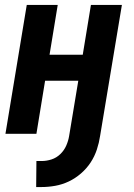

<svg xmlns="http://www.w3.org/2000/svg" viewBox="-20 -540 540 775"><path d="M126 215 127 110H148Q168 110 188 103.5Q208 97 223.5 82Q239 67 247.5 47.5Q256 28 259 9L296 -214H162L127 0H2L88 -520H213L180 -319H314L347 -520H472L384 9Q380 36 371 63.5Q362 91 346 115.5Q330 140 307 160Q284 180 257.5 192.5Q231 205 203 210Q175 215 147 215Z"/></svg>

Font: Iosevka Term Curly XBd Obl
Style: Regular
Weight: 800
Italic angle: -9°
Designer: Belleve Invis
Foundry: Belleve Invis
Version: Version 32.3.0